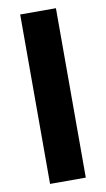

<svg xmlns="http://www.w3.org/2000/svg" viewBox="-84 -770 449 812"><g transform="rotate(-10 140.0 -364.0)"><path d="M216.8 -727.5V0H63.3V-727.5Z"/></g></svg>

Font: Inter V
Style: 
Weight: 400
Designer: Rasmus Andersson
Foundry: rsms
Version: Version 4.000;git-a3f224843